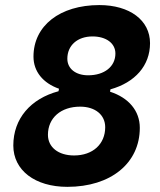

<svg xmlns="http://www.w3.org/2000/svg" viewBox="-20 -723 626 753"><path d="M244.1 9.8C414.6 9.8 528.3 -83 528.3 -221.7C528.3 -288.6 484.4 -339.8 411.6 -363.3L413.1 -372.6C509.3 -399.4 568.4 -465.3 568.4 -553.7C568.4 -643.6 488.8 -703.1 369.6 -703.1C214.8 -703.1 111.3 -622.1 111.3 -501C111.3 -442.4 148.9 -397 211.4 -375L209.5 -365.2C100.1 -335.9 32.2 -257.8 32.2 -152.3C32.2 -55.2 117.2 9.8 244.1 9.8ZM270.5 -113.3C209 -113.3 168 -145.5 168 -194.3C168 -260.7 218.8 -304.7 294.4 -304.7C353.5 -304.7 392.6 -272.5 392.6 -224.1C392.6 -157.7 343.8 -113.3 270.5 -113.3ZM325.7 -427.7C276.9 -427.7 244.1 -453.6 244.1 -492.7C244.1 -544.9 283.7 -580.1 342.8 -580.1C396.5 -580.1 432.6 -553.2 432.6 -513.2C432.6 -461.9 389.6 -427.7 325.7 -427.7Z"/></svg>

Font: Cascadia Code NF
Style: Bold Italic
Weight: 700
Italic angle: -10°
Monospace: yes
Designer: Aaron Bell
Foundry: Saja Typeworks
Version: Version 2404.023